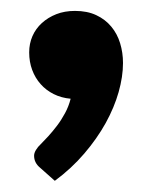

<svg xmlns="http://www.w3.org/2000/svg" viewBox="-20 -184 280 352"><path d="M53.5 123.5Q42.5 114.5 42.5 101.5Q42.5 96.5 46 90.8Q49.5 85 54.5 80.5Q60.5 74.5 68.5 65.8Q76.5 57 84.5 46.5Q92.5 36 99.2 23.5Q106 11 109.5 -3Q92.5 -4.5 78.5 -11.5Q64.5 -18.5 54.5 -29.8Q44.5 -41 39 -55.8Q33.5 -70.5 33.5 -88Q33.5 -104 39.5 -117.8Q45.5 -131.5 56.8 -141.8Q68 -152 83.2 -158Q98.5 -164 117.5 -164Q140 -164 156.5 -156.2Q173 -148.5 184 -135.2Q195 -122 200.2 -104.8Q205.5 -87.5 205.5 -68.5Q205.5 -43.5 197.5 -15.2Q189.5 13 173.8 41.5Q158 70 134.5 97.5Q111 125 80.5 147.5Z"/></svg>

Font: Lato 2
Style: Regular
Weight: 900
Designer: Lukasz Dziedzic with Adam Twardoch and Botio Nikoltchev
Foundry: tyPoland Lukasz Dziedzic
Version: Version 2.015; 2015-08-06; http://www.latofonts.com/